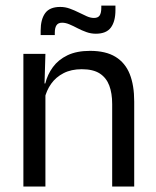

<svg xmlns="http://www.w3.org/2000/svg" viewBox="-20 -686 573 706"><path d="M473.5 0H392.5V-303.5Q392.5 -343 381.8 -371.5Q371 -400 346.8 -415.8Q322.5 -431.5 280.5 -431.5Q242 -431.5 213.8 -417Q185.5 -402.5 168 -377.8Q150.5 -353 143.5 -321.5L129 -379H146.5Q154.5 -412 174.5 -439.2Q194.5 -466.5 228.2 -482.8Q262 -499 311 -499Q369 -499 404.8 -477Q440.5 -455 457 -413.8Q473.5 -372.5 473.5 -312.5ZM147 0H66V-488H147L143.5 -371L147 -366.5ZM332.5 -562Q314.5 -562 297.8 -568Q281 -574 265.2 -582.2Q249.5 -590.5 235.2 -596.5Q221 -602.5 208.5 -602.5Q194 -602.5 187.8 -593.2Q181.5 -584 181.5 -565.5V-557H129.5V-573.5Q129.5 -614.5 146 -637.5Q162.5 -660.5 201.5 -660.5Q220 -660.5 237 -654.2Q254 -648 269.5 -640.2Q285 -632.5 299 -626.2Q313 -620 325.5 -620Q340.5 -620 346.5 -629.2Q352.5 -638.5 352.5 -657.5V-665.5H404.5V-649Q404.5 -607.5 387.8 -584.8Q371 -562 332.5 -562Z"/></svg>

Font: Anek Devanagari
Style: Regular
Weight: 400
Designer: Kailash Malviya (Devanagari) & Yesha Goshar (Latin)
Foundry: Ek Type
Version: Version 1.003